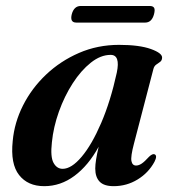

<svg xmlns="http://www.w3.org/2000/svg" viewBox="-20 -612 574 642"><path d="M428 -132Q416.5 -88.5 419.5 -73.5Q422.5 -58.5 435 -58.5Q444 -58.5 453.8 -65Q463.5 -71.5 478.5 -88Q490 -99 497 -96Q507 -91.5 496.5 -71Q476.5 -34 440 -11.8Q403.5 10.5 360 10.5Q327.5 10.5 313 -4.8Q298.5 -20 298.5 -48.5Q298.5 -73.5 310 -121.5Q275.5 -58.5 229 -24Q182.5 10.5 128 10.5Q73 10.5 43.8 -26.8Q14.5 -64 22.5 -140.5Q28 -202 57 -259.5Q86 -317 134 -362.5Q182 -408 244.2 -435Q306.5 -462 378 -462Q446 -462 484.8 -448Q523.5 -434 522 -418.5Q521.5 -409.5 515.2 -405Q509 -400.5 502.2 -395.8Q495.5 -391 493 -381.5ZM153.5 -136Q148 -87.5 159 -67.5Q170 -47.5 189.5 -47.5Q219 -47.5 253 -87.8Q287 -128 318.2 -200.5Q349.5 -273 370.5 -369Q383 -428.5 350 -428.5Q316.5 -428.5 283.8 -402.5Q251 -376.5 223.2 -333.5Q195.5 -290.5 177 -238.8Q158.5 -187 153.5 -136ZM220 -564.5Q227.5 -592 250 -592H480.5Q491.5 -592 495.2 -586Q499 -580 495 -564.5Q487.5 -536.5 465.5 -536.5H235Q213 -536.5 220 -564.5Z"/></svg>

Font: Fraunces 72pt S000 SemiBold
Style: Italic
Weight: 600
Italic angle: -16°
Version: Version 1.000; ttfautohint (v1.8.3)